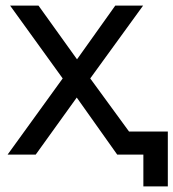

<svg xmlns="http://www.w3.org/2000/svg" viewBox="-20 -550 617 683"><path d="M397 0H499L301 -271L489 -530H390L254 -339L117 -530H16L203 -271L7 0H107L253 -203ZM577 -82H423V0H490V113H577Z"/></svg>

Font: Rookery
Style: Regular
Weight: 400
Designer: Ryan Kimball / Julieta Ulanovsky
Foundry: Motorola Mobility LLC.
Version: Version 1.0